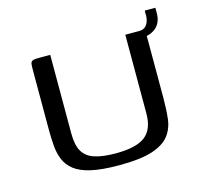

<svg xmlns="http://www.w3.org/2000/svg" viewBox="-83 -620 754 714"><g transform="rotate(-15 294.0 -262.5)"><path d="M515 -197Q515 -154 511 -117.5Q507 -81 486.5 -54Q466 -27 420.5 -12Q375 3 292 3Q226 3 184.5 -6.5Q143 -16 120.5 -34Q98 -52 88 -76Q78 -100 75.5 -129.5Q73 -159 73 -191V-420Q73 -436 74 -445Q75 -454 82 -457Q89 -460 103 -460H150V-157Q150 -112 164.5 -87.5Q179 -63 210.5 -53Q242 -43 292 -43Q370 -43 404.5 -69.5Q439 -96 439 -157V-460H484Q499 -460 506 -457Q513 -454 514 -445Q515 -436 515 -420ZM475 -431 471 -460H492Q508 -460 516.5 -468Q525 -476 528.5 -487Q532 -498 532 -506V-528H573V-508Q573 -469 547.5 -449.5Q522 -430 475 -431Z"/></g></svg>

Font: Genos
Style: Regular
Weight: 400
Designer: Robert E. Leuschke
Foundry: Robert E. Leuschke
Version: Version 1.010